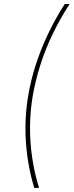

<svg xmlns="http://www.w3.org/2000/svg" viewBox="-20 -782 364 949"><path d="M119.1 -307.1Q131.8 -384.3 156.7 -461.4Q181.6 -538.6 217.5 -614.3Q253.4 -689.9 299.8 -762.2H324.2Q276.4 -689 240 -613Q203.6 -537.1 179.2 -460.2Q154.8 -383.3 141.6 -307.1Q128.9 -230.5 128.4 -153.8Q127.9 -77.1 139.2 -1.7Q150.4 73.7 172.9 147H149.4Q116.2 37.6 108.2 -77.9Q100.1 -193.4 119.1 -307.1Z"/></svg>

Font: Inter 16pt Thin
Style: Italic
Weight: 250
Italic angle: -9.3988°
Version: Version 4.001;git-66647c0bb